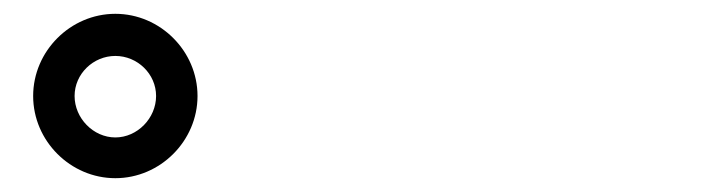

<svg xmlns="http://www.w3.org/2000/svg" viewBox="-20 -847 1040 278"><path d="M28 -708C28 -643 82 -589 147 -589C212 -589 266 -643 266 -708C266 -773 212 -827 147 -827C82 -827 28 -773 28 -708ZM88 -708C88 -740 115 -766 147 -766C179 -766 206 -740 206 -708C206 -676 179 -648 147 -648C115 -648 88 -676 88 -708Z"/></svg>

Font: Noto Sans CJK TC
Style: Bold
Weight: 700
Designer: Ryoko NISHIZUKA 西塚涼子 (kana, bopomofo & ideographs); Paul D. Hunt (Latin, Greek & Cyrillic); Sandoll Communications 산돌커뮤니
Foundry: Adobe
Version: Version 2.004;hotconv 1.0.118;makeotfexe 2.5.65603